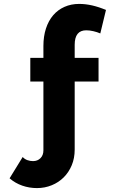

<svg xmlns="http://www.w3.org/2000/svg" viewBox="-20 -760 596 982"><path d="M169 202Q130 202 94 189.5Q58 177 29 152L96 43Q106 54 120 59Q134 64 149 64Q172 64 187 49Q202 34 202 9V-343H135V-464H202V-525Q202 -574 215 -614Q228 -654 252 -682Q276 -710 310 -725Q344 -740 385 -740Q449 -740 522 -709L493 -589Q477 -596 457.5 -600.5Q438 -605 421 -605Q362 -605 362 -531V-464H484V-343H362V5Q362 49 347 85Q332 121 306 147Q280 173 244.5 187.5Q209 202 169 202Z"/></svg>

Font: Boldmen
Style: Bold
Weight: 700
Designer: Matt McInerney, Pablo Impallari, Rodrigo Fuenzalida
Foundry: LIVING CONCEPT
Version: Version 1.000